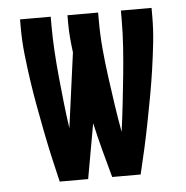

<svg xmlns="http://www.w3.org/2000/svg" viewBox="-43 -562 587 605"><g transform="rotate(-5 250.0 -260.0)"><path d="M122 0Q112 -41 103 -81.5Q94 -122 86 -163Q78 -204 70.5 -245Q63 -286 57 -327.5Q51 -369 46.5 -410.5Q42 -452 42 -494V-520H139V-494Q139 -453 141.5 -411.5Q144 -370 148 -329Q152 -288 156.5 -247Q161 -206 167 -165L199 -402Q196 -425 194 -448Q192 -471 192 -494V-520H289V-494Q289 -449 293 -404.5Q297 -360 303 -316Q309 -272 315.5 -227.5Q322 -183 330 -139Q336 -183 341 -227.5Q346 -272 350.5 -316.5Q355 -361 358 -405Q361 -449 361 -494V-520H458V-494Q458 -452 453.5 -410.5Q449 -369 443 -327.5Q437 -286 429.5 -245Q422 -204 414 -163Q406 -122 397 -81.5Q388 -41 378 0H288Q276 -43 264.5 -86.5Q253 -130 243 -174L212 0Z"/></g></svg>

Font: Iosevka Term Curly
Style: Bold
Weight: 700
Designer: Belleve Invis
Foundry: Belleve Invis
Version: Version 32.3.0